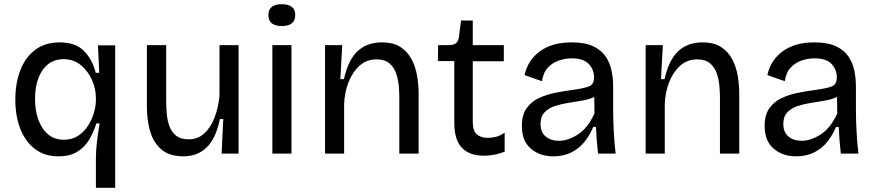

<svg xmlns="http://www.w3.org/2000/svg" viewBox="-20 -732 4174 915"><path d="M437 163V23Q437 -16 442.5 -61Q448 -106 455 -144H439Q427 -104 406 -68Q385 -32 349.5 -9.5Q314 13 259 13Q192 13 146 -22.5Q100 -58 76.5 -119Q53 -180 53 -257Q53 -335 76.5 -396.5Q100 -458 147 -494Q194 -530 265 -530Q341 -530 381 -488.5Q421 -447 436 -385H453L447 -516H529V163ZM285 -66Q324 -66 353 -85.5Q382 -105 400.5 -134.5Q419 -164 428 -196Q437 -228 437 -253V-265Q437 -308 418.5 -350.5Q400 -393 365.5 -421.5Q331 -450 283 -450Q219 -450 183 -398Q147 -346 147 -260Q147 -205 163 -161Q179 -117 209.5 -91.5Q240 -66 285 -66Z M854 13Q790 13 752 -17.5Q714 -48 697 -101.5Q680 -155 680 -226V-517H772V-248Q772 -219 775 -187Q778 -155 788.5 -128Q799 -101 820.5 -84.5Q842 -68 880 -68Q921 -68 951.5 -94.5Q982 -121 1001 -168Q1020 -215 1026 -275V-517H1117V0H1036L1044 -165H1028Q1009 -72 965 -29.5Q921 13 854 13Z M1278 0V-517H1369V0ZM1323 -608Q1259 -608 1259 -660Q1259 -712 1323 -712Q1387 -712 1387 -660Q1387 -608 1323 -608Z M1529 0V-517H1611L1602 -355H1619Q1640 -448 1685 -489Q1730 -530 1800 -530Q1855 -530 1889 -507.5Q1923 -485 1942 -448.5Q1961 -412 1968 -369Q1975 -326 1975 -284V0H1883V-270Q1883 -291 1880.5 -321Q1878 -351 1868.5 -380.5Q1859 -410 1836.5 -429.5Q1814 -449 1775 -449Q1727 -449 1693.5 -419Q1660 -389 1641 -340.5Q1622 -292 1620 -236V0Z M2286 10Q2218 10 2181.5 -27.5Q2145 -65 2145 -148V-441H2067L2068 -517H2117Q2141 -517 2152.5 -525.5Q2164 -534 2167 -555L2177 -634H2233V-517H2381V-440H2233V-150Q2233 -108 2252.5 -91.5Q2272 -75 2305 -75Q2323 -75 2343.5 -80Q2364 -85 2385 -100V-9Q2356 2 2331.5 6Q2307 10 2286 10Z M2617 13Q2553 13 2510 -23.5Q2467 -60 2467 -132Q2467 -184 2489 -215.5Q2511 -247 2547 -264Q2583 -281 2625 -289.5Q2667 -298 2706 -303Q2764 -311 2787.5 -320.5Q2811 -330 2811 -363Q2811 -401 2785.5 -427.5Q2760 -454 2705 -454Q2675 -454 2644.5 -444Q2614 -434 2591.5 -410.5Q2569 -387 2563 -345L2480 -374Q2495 -445 2553 -487.5Q2611 -530 2703 -530Q2768 -530 2807 -511.5Q2846 -493 2866.5 -462.5Q2887 -432 2894.5 -395Q2902 -358 2902 -321V-209Q2902 -162 2905 -104.5Q2908 -47 2914 0H2830Q2823 -61 2820 -127H2807Q2792 -90 2767 -58Q2742 -26 2704.5 -6.5Q2667 13 2617 13ZM2644 -61Q2686 -61 2733 -90.5Q2780 -120 2813 -191L2812 -270Q2787 -258 2754 -252.5Q2721 -247 2686.5 -241.5Q2652 -236 2622.5 -226Q2593 -216 2574.5 -196Q2556 -176 2556 -141Q2556 -102 2580.5 -81.5Q2605 -61 2644 -61Z M3057 0V-517H3139L3130 -355H3147Q3168 -448 3213 -489Q3258 -530 3328 -530Q3383 -530 3417 -507.5Q3451 -485 3470 -448.5Q3489 -412 3496 -369Q3503 -326 3503 -284V0H3411V-270Q3411 -291 3408.5 -321Q3406 -351 3396.5 -380.5Q3387 -410 3364.5 -429.5Q3342 -449 3303 -449Q3255 -449 3221.5 -419Q3188 -389 3169 -340.5Q3150 -292 3148 -236V0Z M3774 13Q3710 13 3667 -23.5Q3624 -60 3624 -132Q3624 -184 3646 -215.5Q3668 -247 3704 -264Q3740 -281 3782 -289.5Q3824 -298 3863 -303Q3921 -311 3944.5 -320.5Q3968 -330 3968 -363Q3968 -401 3942.5 -427.5Q3917 -454 3862 -454Q3832 -454 3801.5 -444Q3771 -434 3748.5 -410.5Q3726 -387 3720 -345L3637 -374Q3652 -445 3710 -487.5Q3768 -530 3860 -530Q3925 -530 3964 -511.5Q4003 -493 4023.5 -462.5Q4044 -432 4051.5 -395Q4059 -358 4059 -321V-209Q4059 -162 4062 -104.5Q4065 -47 4071 0H3987Q3980 -61 3977 -127H3964Q3949 -90 3924 -58Q3899 -26 3861.5 -6.5Q3824 13 3774 13ZM3801 -61Q3843 -61 3890 -90.5Q3937 -120 3970 -191L3969 -270Q3944 -258 3911 -252.5Q3878 -247 3843.5 -241.5Q3809 -236 3779.5 -226Q3750 -216 3731.5 -196Q3713 -176 3713 -141Q3713 -102 3737.5 -81.5Q3762 -61 3801 -61Z"/></svg>

Font: Bricolage Grotesque 10pt
Style: Regular
Weight: 400
Designer: Mathieu Triay
Foundry: Atelier Triay
Version: Version 1.000; ttfautohint (v1.8.4.7-5d5b);gftools[0.9.32]